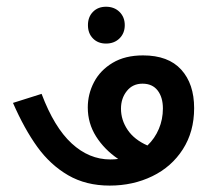

<svg xmlns="http://www.w3.org/2000/svg" viewBox="-20 -560 640 584"><path d="M19.5 -247 106.5 -274.5Q145 -172.5 198 -123.8Q251 -75 315.5 -75Q327.5 -75 339.5 -76.5Q297.5 -105 272.2 -145Q247 -185 247 -233Q247 -274 266 -310.2Q285 -346.5 322.8 -369Q360.5 -391.5 415 -391.5Q492 -391.5 531.2 -348.2Q570.5 -305 570.5 -231Q570.5 -159.5 536.2 -106Q502 -52.5 443.2 -24Q384.5 4.5 313.5 4.5Q241.5 4.5 187.2 -27Q133 -58.5 93.5 -113.2Q54 -168 19.5 -247ZM428.5 -117.5Q451 -139 463.2 -168Q475.5 -197 475.5 -230Q475.5 -264 459.5 -284.8Q443.5 -305.5 413.5 -305.5Q383.5 -305.5 365.8 -283.2Q348 -261 348 -229.5Q348 -195 368.2 -165Q388.5 -135 428.5 -117.5ZM247.5 -483.5Q247.5 -508.5 262.8 -524Q278 -539.5 302.5 -539.5Q327.5 -539.5 343.5 -523.8Q359.5 -508 359.5 -483.5Q359.5 -459 343.5 -443.2Q327.5 -427.5 302.5 -427.5Q278 -427.5 262.8 -443Q247.5 -458.5 247.5 -483.5Z"/></svg>

Font: JuliaMono Medium
Style: Regular
Weight: 500
Monospace: yes
Designer: cormullion
Foundry: corm
Version: Version 0.054; ttfautohint (v1.8.4)